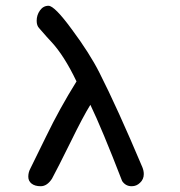

<svg xmlns="http://www.w3.org/2000/svg" viewBox="-20 -643 624 665"><path d="M436 2Q453 2 465 -10Q478 -22 478 -40Q478 -52 473 -64Q386 -270 324 -392Q290 -459 229 -541Q169 -623 148 -623Q130 -623 118.5 -607Q107 -591 107 -571Q107 -554 116 -545Q148 -508 157 -499Q202 -451 245 -361Q187 -268 140 -171Q90 -69 85 -59Q78 -46 78 -31Q78 -16 89.5 -7Q101 2 121 2Q143 2 160 -24Q178 -57 224 -150Q268 -240 293 -280Q333 -197 403 -16Q415 2 436 2Z"/></svg>

Font: Patrick Hand SC
Style: Regular
Weight: 400
Designer: Patrick Wagesreiter
Foundry: Patrick Wagesreiter
Version: Version 2.001; ttfautohint (v1.8.2)